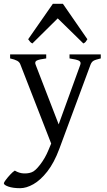

<svg xmlns="http://www.w3.org/2000/svg" viewBox="-43 -738 556 1002"><path d="M62 244.1Q24.9 244.1 1 235.8Q-22.9 227.5 -22.9 218.3Q-22.9 214.4 -12.9 200.9Q-2.9 187.5 10.5 173.1Q23.9 158.7 34.2 152.3Q57.1 166 80.6 167Q104 168 122.1 161.1Q140.1 155.3 166.5 121.1Q192.9 86.9 210 44.9L224.1 11.2L64 -399.9Q59.6 -413.6 46.9 -420.7Q34.2 -427.7 9.8 -433.1V-454.1H198.2V-433.1Q160.6 -428.2 148.7 -421.9Q136.7 -415.5 143.1 -399.9L263.2 -88.9L376 -399.9Q381.3 -415 368.7 -421.4Q356 -427.7 319.8 -433.1V-454.1H482.9V-433.1Q453.6 -426.3 444.1 -420.2Q434.6 -414.1 429.2 -399.9L266.1 40Q239.3 111.8 203.9 157Q168.5 202.1 131.6 223.1Q94.7 244.1 62 244.1ZM126 -511.2Q118.2 -515.1 114.5 -519.5Q110.8 -523.9 104 -533.2L232.9 -718.3H285.2L413.1 -533.2Q407.2 -523.9 403.8 -519.5Q400.4 -515.1 392.1 -511.2L258.3 -642.1Z"/></svg>

Font: David Libre
Style: Regular
Weight: 400
Designer: Ismar David, J. Victor Gaultney, Annie Olsen and Meir Sadan
Foundry: Monotype Imaging Inc. & SIL International
Version: Version 1.100; ttfautohint (v1.8.4.7-5d5b)